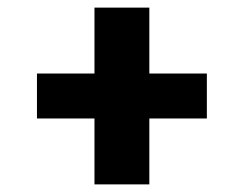

<svg xmlns="http://www.w3.org/2000/svg" viewBox="-20 -592 640 504"><path d="M372 -108H228V-281H77V-399H228V-572H372V-399H523V-281H372Z"/></svg>

Font: Iosevka Aile Heavy
Style: Regular
Weight: 900
Designer: Belleve Invis
Foundry: Belleve Invis
Version: Version 31.1.0; ttfautohint (v1.8.4)